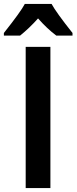

<svg xmlns="http://www.w3.org/2000/svg" viewBox="-43 -951 387 971"><path d="M241.7 -771Q194.8 -806.2 149.4 -857.9Q106 -809.1 58.6 -771H-23.4V-784.2Q63 -893.1 82.5 -931.2H217.8Q240.7 -888.7 323.7 -784.2V-771ZM86.9 0V-713.9H211.9V0Z"/></svg>

Font: TypoPRO Open Sans Condensed
Style: Bold
Weight: 700
Width: 3
Foundry: Ascender Corporation
Version: Version 1.11